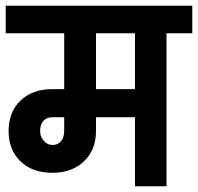

<svg xmlns="http://www.w3.org/2000/svg" viewBox="-30 -650 691 670"><path d="M641 -534H551V0H441V-241H305V-193Q305 -127 263 -87Q221 -47 153 -47Q83 -47 41.5 -87Q0 -127 0 -193Q0 -259 41.5 -299Q83 -339 153 -339H194V-534H-10V-630H641ZM441 -339V-534H305V-339ZM194 -241H153Q133 -241 121.5 -228Q110 -215 110 -193Q110 -173 123 -158.5Q136 -144 153 -144Q172 -144 183 -157.5Q194 -171 194 -193Z"/></svg>

Font: Pragati Narrow
Style: Bold
Weight: 700
Designer: Hector Gatti, Marcela Romero, Pablo Cosgaya and Nicolas Silva
Foundry: Omnibus-Type
Version: Version 1.010; ttfautohint (v1.3)